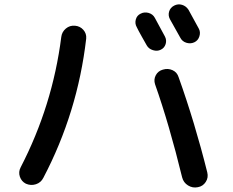

<svg xmlns="http://www.w3.org/2000/svg" viewBox="-20 -817 1040 858"><path d="M635.7 -614.3Q627.9 -627.9 612.8 -654.8Q597.7 -681.6 590.8 -696.3Q582 -711.9 586.9 -730Q591.8 -748 608.4 -755.9Q625 -764.6 644 -759.3Q663.1 -753.9 671.9 -737.3Q686.5 -710 716.8 -654.3Q725.6 -637.7 720.2 -620.1Q714.8 -602.5 698.2 -594.7Q682.6 -586.9 663.6 -592.8Q644.5 -598.6 635.7 -614.3ZM785.2 -649.4Q746.1 -719.7 739.3 -731.4Q730.5 -748 735.8 -765.6Q741.2 -783.2 758.3 -792Q775.4 -800.8 793.5 -795.4Q811.5 -790 822.3 -773.4Q837.9 -745.1 868.2 -689.5Q877 -673.8 871.1 -654.8Q865.2 -635.7 848.1 -627.9Q831.1 -620.1 812.5 -626Q793.9 -631.8 785.2 -649.4ZM708 -505.9Q730.5 -512.7 751 -503.4Q771.5 -494.1 778.3 -471.7Q850.6 -269.5 906.2 -46.9Q912.1 -23.4 899.4 -3.9Q886.7 15.6 864.3 19.5Q840.8 24.4 820.3 11.7Q799.8 -1 793.9 -24.4Q736.3 -260.7 672.9 -440.4Q666 -461.9 676.3 -481Q686.5 -500 708 -505.9ZM95.7 3.9Q76.2 -5.9 68.8 -27.3Q61.5 -48.8 72.3 -69.3Q214.8 -344.7 253.9 -652.3Q256.8 -674.8 274.4 -689.5Q292 -704.1 314.9 -702.1Q337.9 -700.2 352.5 -683.6Q367.2 -667 365.2 -644.5Q327.1 -314.5 173.8 -22.5Q163.1 -1 140.6 6.3Q118.2 13.7 95.7 3.9Z"/></svg>

Font: Rounded-X Mgen+ 1m medium
Style: Regular
Weight: 500
Designer: [Source Han Sans]
Ryoko NISHIZUKA  (kana & ideographs); Paul D. Hunt (Latin, Greek & Cyrillic); Wenlong ZHANG  (bopomofo
Version: Version 1.059.20150602